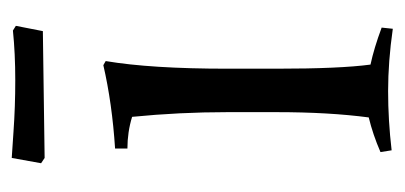

<svg xmlns="http://www.w3.org/2000/svg" viewBox="-201 -480 689 327"><g transform="rotate(-90 143.5 -316.5)"><path d="M83 -638Q125 -635 170.5 -635Q216 -635 255 -639L263 -634L254 -588L38 -585L29 -591L38 -641ZM190 -274V-190Q190 -82 197 -30Q225 -24 260 -11L258 8Q202 0 152 0Q102 0 51 6L48 -13Q78 -26 107 -33Q116 -101 116 -190V-274Q116 -355 108 -436Q82 -444 54 -444V-465Q131 -470 196 -485L203 -481Q190 -404 190 -274Z"/></g></svg>

Font: Almendra
Style: Regular
Weight: 400
Designer: Ana Sanfelippo
Foundry: Ana Sanfelippo
Version: Version 1.004